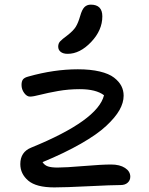

<svg xmlns="http://www.w3.org/2000/svg" viewBox="-20 -838 647 831"><path d="M272.9 -605Q253.4 -605 242.7 -613.5Q231.9 -622.1 231.9 -636.2Q231.9 -649.9 240.2 -658.9Q248.5 -668 272.9 -686Q297.4 -705.1 307.9 -721.9Q318.4 -738.8 327.1 -769Q335 -796.9 345.7 -807.4Q356.4 -817.9 373 -817.9Q422.9 -817.9 422.9 -767.1Q422.9 -707 374.3 -656Q325.7 -605 272.9 -605ZM214.8 -26.9Q136.7 -26.9 102.3 -56.2Q67.9 -85.4 67.9 -127.9Q67.9 -180.2 115.2 -199.2Q403.8 -316.9 430.2 -425.8Q395.5 -452.1 325.2 -452.1Q276.9 -452.1 231.4 -444.1Q186 -436 154.8 -428Q123.5 -419.9 109.9 -419.9Q96.2 -419.9 84.7 -435.5Q73.2 -451.2 73.2 -470.2Q73.2 -486.3 79.6 -494.4Q85.9 -502.4 103 -506.8Q213.9 -538.1 316.9 -538.1Q371.6 -538.1 411.6 -528.6Q451.7 -519 473.4 -502.2Q495.1 -485.4 505.1 -466.1Q515.1 -446.8 515.1 -423.8Q515.1 -393.6 497.1 -361.6Q479 -329.6 439.7 -293Q400.4 -256.3 330.1 -216.1Q259.8 -175.8 164.1 -136.2Q172.9 -122.6 187.7 -117.7Q202.6 -112.8 229 -112.8Q263.7 -112.8 342.3 -119.4Q420.9 -126 460.9 -126Q498.5 -126 521.2 -111.1Q543.9 -96.2 543.9 -73.2Q543.9 -57.6 532.7 -47.4Q521.5 -37.1 502 -37.1Q465.3 -37.1 364 -32Q262.7 -26.9 214.8 -26.9Z"/></svg>

Font: Shantell Sans Bouncy
Style: Regular
Weight: 400
Designer: Stephen Nixon, Anya Danilova, Shantell Martin
Foundry: Arrow Type
Version: Version 1.006;[9816181b4]